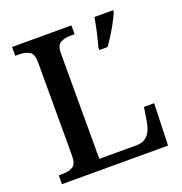

<svg xmlns="http://www.w3.org/2000/svg" viewBox="-129 -826 890 939"><g transform="rotate(-20 316.5 -357.0)"><path d="M35 0V-46H57Q87 -46 108 -58Q129 -70 129 -115V-599Q129 -644 108 -656Q87 -668 57 -668H35V-714H344V-668H321Q292 -668 270.5 -656.5Q249 -645 249 -603V-54H443Q470 -54 488 -66Q506 -78 515.5 -98.5Q525 -119 529 -143L541 -218H594L587 0ZM431 -567Q440 -599 449 -639Q458 -679 464 -714H561V-704Q552 -683 537.5 -656Q523 -629 506 -602Q489 -575 474 -554H431Z"/></g></svg>

Font: Noto Naskh Arabic Medium
Style: Regular
Weight: 500
Designer: Monotype Design Team, David Williams, Mohamad Dakak and Nizar Qandah
Foundry: Monotype Imaging Inc.
Version: Version 2.016